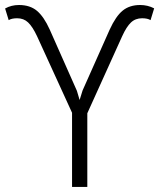

<svg xmlns="http://www.w3.org/2000/svg" viewBox="-43 -736 627 756"><path d="M508.8 -716.3Q538.6 -716.3 564 -703.1L549.8 -656.7Q538.1 -664.1 516.6 -664.1Q490.2 -664.1 472.7 -647.5Q455.1 -630.9 438 -593.3L300.8 -290V0H240.7V-292L102.5 -594.2Q85 -631.3 67.6 -647.7Q50.3 -664.1 24.4 -664.1Q2.9 -664.1 -8.8 -656.7L-22.9 -702.6Q1.5 -716.3 31.7 -716.3Q75.2 -716.3 102.5 -693.4Q129.9 -670.4 152.8 -619.6L259.8 -378.4L270.5 -342.3L282.2 -379.9L388.7 -619.1Q413.1 -672.4 440.2 -694.3Q467.3 -716.3 508.8 -716.3Z"/></svg>

Font: SteelSelectRoboto
Style: Regular
Weight: 300
Designer: Google
Version: Version 2.137; 2017